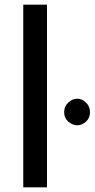

<svg xmlns="http://www.w3.org/2000/svg" viewBox="-20 -797 403 817"><path d="M79 -777H180V0H79ZM253 -320Q253 -344 270.5 -360.5Q288 -377 309 -377Q329 -377 346 -360.5Q363 -344 363 -320Q363 -295 346 -279.5Q329 -264 309 -264Q288 -264 270.5 -279.5Q253 -295 253 -320Z"/></svg>

Font: Reem Kufi Fun
Style: Regular
Weight: 400
Designer: Khaled Hosny
Version: Version 1.005